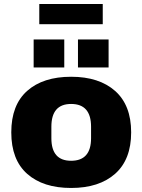

<svg xmlns="http://www.w3.org/2000/svg" viewBox="-20 -921 707 953"><path d="M36 -264Q36 -400 115 -470Q194 -540 333 -540Q472 -540 551.5 -469.5Q631 -399 631 -264Q631 -129 551.5 -58.5Q472 12 333 12Q194 12 115 -58Q36 -128 36 -264ZM432 -235V-292Q432 -405 333 -405Q235 -405 235 -292V-235Q235 -123 333 -123Q432 -123 432 -235ZM147 -725H299V-586H147ZM367 -725H519V-586H367ZM175 -901H490V-801H175Z"/></svg>

Font: Archivo Black
Style: Regular
Weight: 400
Designer: Hector Gatti
Foundry: Omnibus-Type
Version: Version 1.101; ttfautohint (v1.8)